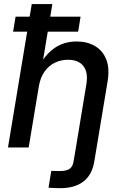

<svg xmlns="http://www.w3.org/2000/svg" viewBox="-20 -748 619 974"><path d="M285.6 206.5Q266.6 206.5 251.7 205.8Q236.8 205.1 226.1 204.1L240.2 118.7Q248.5 119.1 261.7 119.4Q274.9 119.6 284.2 119.6Q317.9 119.6 333.5 108.2Q349.1 96.7 353 71.8L365.2 0H470.2L458 72.8Q446.8 139.2 403.1 172.9Q359.4 206.5 285.6 206.5ZM176.8 -308.6 125.5 0H20.5L141.1 -727.5H245.6L190.9 -398.4H170.4Q194.8 -446.3 224.6 -477.1Q254.4 -507.8 290 -522.7Q325.7 -537.6 368.2 -537.6Q422.4 -537.6 461.9 -514.4Q501.5 -491.2 519.3 -445.8Q537.1 -400.4 525.4 -332.5L470.2 0H365.2L418 -319.8Q428.2 -380.4 403.3 -412.6Q378.4 -444.8 324.7 -444.8Q289.1 -444.8 258.3 -429.9Q227.5 -415 206.1 -385Q184.6 -355 176.8 -308.6ZM46.4 -587.4 59.1 -663.6H388.7L376.5 -587.4Z"/></svg>

Font: Inter 24pt Medium
Style: Italic
Weight: 500
Italic angle: -9.3988°
Designer: Rasmus Andersson
Foundry: rsms
Version: Version 4.001;git-66647c0bb